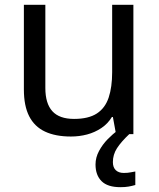

<svg xmlns="http://www.w3.org/2000/svg" viewBox="-20 -556 658 796"><path d="M533 -536V0H461L448 -71H444Q427 -43 400 -25Q373 -7 341 1.5Q309 10 274 10Q210 10 166.5 -10.5Q123 -31 101 -74Q79 -117 79 -185V-536H168V-191Q168 -127 197 -95Q226 -63 287 -63Q347 -63 381.5 -85.5Q416 -108 430.5 -151.5Q445 -195 445 -257V-536ZM448 116Q448 138 460 149.5Q472 161 493 161Q510 161 521.5 158.5Q533 156 541 155V211Q527 215 513 217.5Q499 220 479 220Q426 220 401 195Q376 170 376 126Q376 97 390.5 70Q405 43 426.5 21Q448 -1 468 -15L516 0Q482 32 465 58.5Q448 85 448 116Z"/></svg>

Font: Noto Sans Khmer UI
Style: Regular
Weight: 400
Designer: Danh Hong and the Monotype Design Team
Foundry: Monotype Imaging Inc.
Version: Version 2.002